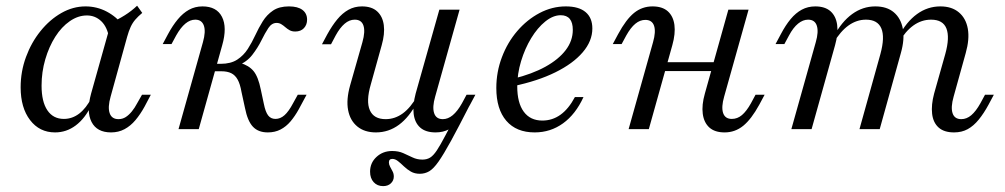

<svg xmlns="http://www.w3.org/2000/svg" viewBox="-20 -448 3487 666"><path d="M171 11.3Q116.9 11.3 84.3 -31.5Q51.6 -74.2 51.6 -145.2Q51.6 -200 70.2 -250.4Q88.7 -300.8 120.6 -340.3Q152.4 -379.8 192.7 -402.8Q233.1 -425.8 276.6 -425.8Q316.1 -425.8 350.4 -407.7Q384.7 -389.5 409.7 -357.3L358.9 -314.5Q352.4 -354 331.5 -374.2Q310.5 -394.4 281.5 -394.4Q250.8 -394.4 222.2 -374.6Q193.5 -354.8 171.8 -320.6Q150 -286.3 137.1 -242.3Q124.2 -198.4 124.2 -150.8Q124.2 -95.2 144.4 -65.3Q164.5 -35.5 201.6 -35.5Q230.6 -35.5 254.8 -54Q279 -72.6 297.6 -108.9L296.8 -82.3Q275 -37.1 242.7 -12.9Q210.5 11.3 171 11.3ZM365.3 11.3Q316.1 11.3 297.6 -25Q279 -61.3 296 -123.4L365.3 -370.2Q388.7 -379.8 412.5 -394.8Q436.3 -409.7 455.6 -428.2L473.4 -403.2Q458.9 -391.1 449.2 -379.8Q439.5 -368.5 433.1 -354.4Q426.6 -340.3 421 -320.2L363.7 -112.9Q353.2 -75.8 360.5 -55.2Q367.7 -34.7 391.1 -34.7Q404.8 -34.7 416.1 -41.9Q427.4 -49.2 437.5 -61.7Q447.6 -74.2 455.6 -89.5L472.6 -119.4H503.2L481.5 -78.2Q466.9 -51.6 450 -31.5Q433.1 -11.3 412.1 0Q391.1 11.3 365.3 11.3Z M908.9 11.3Q875.8 11.3 857.3 -8.5Q838.7 -28.2 829.8 -73.4L817.7 -129Q812.9 -156.5 804.4 -171.8Q796 -187.1 782.3 -194Q768.5 -200.8 747.6 -200.8H707.3L714.5 -226.6H745.2Q780.6 -226.6 802.8 -241.1Q825 -255.6 839.5 -278.2Q854 -300.8 865.7 -326.2Q877.4 -351.6 891.5 -374.2Q905.6 -396.8 927 -411.3Q948.4 -425.8 982.3 -425.8Q1012.9 -425.8 1029 -413.7Q1045.2 -401.6 1045.2 -379.8Q1045.2 -362.1 1034.3 -350.4Q1023.4 -338.7 1004 -338.7Q992.7 -338.7 984.7 -343.1Q976.6 -347.6 969.8 -353.6Q962.9 -359.7 955.6 -364.1Q948.4 -368.5 939.5 -368.5Q922.6 -368.5 910.9 -350.8Q899.2 -333.1 886.7 -307.7Q874.2 -282.3 855.2 -257.7Q836.3 -233.1 804 -220.2L812.9 -229.8Q843.5 -221 859.7 -201.2Q875.8 -181.5 884.7 -137.1L895.2 -87.9Q900.8 -59.7 910.1 -47.6Q919.4 -35.5 935.5 -35.5Q952.4 -35.5 966.9 -48.4Q981.5 -61.3 996.8 -90.3L1012.9 -119.4H1043.5L1016.1 -68.5Q1003.2 -45.2 987.9 -27Q972.6 -8.9 953.2 1.2Q933.9 11.3 908.9 11.3ZM599.2 0 683.9 -301.6Q694.4 -338.7 687.1 -359.3Q679.8 -379.8 657.3 -379.8Q639.5 -379.8 623 -366.1Q606.5 -352.4 591.1 -325L575 -295.2H544.4L562.9 -329.8Q579 -359.7 596.8 -381Q614.5 -402.4 635.5 -414.1Q656.5 -425.8 682.3 -425.8Q731.5 -425.8 750 -389.5Q768.5 -353.2 750.8 -291.1L669.4 0Z M1308.9 197.6Q1288.7 197.6 1276.2 183.9Q1263.7 170.2 1263.7 147.6Q1263.7 116.9 1285.9 96.4Q1308.1 75.8 1340.3 75.8Q1362.1 75.8 1378.6 83.1Q1395.2 90.3 1410.9 98Q1426.6 105.6 1445.2 105.6Q1460.5 105.6 1471.8 98.8Q1483.1 91.9 1495.2 73.8Q1507.3 55.6 1525 21.8Q1542.7 -12.1 1571 -65.3L1608.9 -82.3Q1570.2 -6.5 1544.4 40.7Q1518.5 87.9 1501.2 112.5Q1483.9 137.1 1469 146Q1454 154.8 1436.3 154.8Q1418.5 154.8 1405.2 147.2Q1391.9 139.5 1381 129Q1370.2 118.5 1360.5 110.9Q1350.8 103.2 1341.1 103.2Q1329 103.2 1329 115.3Q1329 122.6 1333.1 130.2Q1337.1 137.9 1341.5 146Q1346 154 1346 164.5Q1346 178.2 1335.9 187.9Q1325.8 197.6 1308.9 197.6ZM1283.9 11.3Q1244.4 11.3 1219.4 -9.3Q1194.4 -29.8 1187.5 -66.1Q1180.6 -102.4 1194.4 -151.6L1237.1 -301.6Q1247.6 -338.7 1240.7 -359.3Q1233.9 -379.8 1210.5 -379.8Q1191.9 -379.8 1175.4 -365.7Q1158.9 -351.6 1144.4 -325L1128.2 -294.4H1096.8L1115.3 -329Q1132.3 -359.7 1150 -381Q1167.7 -402.4 1188.7 -414.1Q1209.7 -425.8 1235.5 -425.8Q1269.4 -425.8 1288.3 -408.5Q1307.3 -391.1 1311.3 -360.9Q1315.3 -330.6 1304 -291.1L1266.1 -154.8Q1249.2 -96.8 1262.9 -65.7Q1276.6 -34.7 1317.7 -34.7Q1350 -34.7 1377.4 -54.8Q1404.8 -75 1427.4 -115.3V-94.4Q1400 -41.9 1364.1 -15.3Q1328.2 11.3 1283.9 11.3ZM1491.1 11.3Q1456.5 11.3 1437.5 -5.6Q1418.5 -22.6 1414.9 -53.2Q1411.3 -83.9 1421.8 -123.4L1504 -414.5H1574.2L1489.5 -112.9Q1479 -76.6 1485.9 -55.6Q1492.7 -34.7 1516.1 -34.7Q1533.9 -34.7 1550.4 -48.4Q1566.9 -62.1 1582.3 -89.5L1598.4 -119.4H1629L1610.5 -84.7Q1594.4 -54.8 1576.6 -33.1Q1558.9 -11.3 1538.3 0Q1517.7 11.3 1491.1 11.3Z M1834.7 11.3Q1771 11.3 1736.3 -29Q1701.6 -69.4 1701.6 -142.7Q1701.6 -198.4 1721 -249.6Q1740.3 -300.8 1774.2 -340.3Q1808.1 -379.8 1851.6 -402.8Q1895.2 -425.8 1942.7 -425.8Q1987.9 -425.8 2011.3 -406Q2034.7 -386.3 2034.7 -349.2Q2034.7 -305.6 2001.2 -266.5Q1967.7 -227.4 1906.5 -197.2Q1845.2 -166.9 1760.5 -149.2V-175Q1825.8 -191.1 1871.8 -216.5Q1917.7 -241.9 1942.3 -274.2Q1966.9 -306.5 1966.9 -344.4Q1966.9 -369.4 1956.5 -382.3Q1946 -395.2 1925 -395.2Q1898.4 -395.2 1871.4 -373.4Q1844.4 -351.6 1822.6 -315.7Q1800.8 -279.8 1787.5 -235.9Q1774.2 -191.9 1774.2 -148.4Q1774.2 -91.1 1796.8 -60.5Q1819.4 -29.8 1861.3 -29.8Q1896 -29.8 1924.2 -50Q1952.4 -70.2 1974.2 -111.3H2004Q1976.6 -51.6 1933.1 -20.2Q1889.5 11.3 1834.7 11.3Z M2160.5 0 2245.2 -301.6Q2255.6 -337.9 2248.8 -358.5Q2241.9 -379 2218.5 -379Q2200 -379 2183.9 -365.7Q2167.7 -352.4 2152.4 -325L2136.3 -295.2H2105.6L2124.2 -329.8Q2151.6 -380.6 2179.4 -403.2Q2207.3 -425.8 2243.5 -425.8Q2277.4 -425.8 2296.4 -408.9Q2315.3 -391.9 2319.4 -361.7Q2323.4 -331.5 2312.1 -291.1L2230.6 0ZM2250.8 -201.6 2259.7 -232.3H2491.9L2483.1 -201.6ZM2493.5 11.3Q2459.7 11.3 2440.7 -5.6Q2421.8 -22.6 2417.7 -53.2Q2413.7 -83.9 2425 -123.4L2506.5 -414.5H2576.6L2491.9 -112.9Q2481.5 -76.6 2488.3 -56Q2495.2 -35.5 2518.5 -35.5Q2537.9 -35.5 2553.6 -48.8Q2569.4 -62.1 2584.7 -89.5L2600.8 -119.4H2632.3L2613.7 -84.7Q2586.3 -34.7 2558.1 -11.7Q2529.8 11.3 2493.5 11.3Z M3289.5 11.3Q3254.8 11.3 3235.9 -5.6Q3216.9 -22.6 3213.3 -53.2Q3209.7 -83.9 3220.2 -123.4L3258.9 -260.5Q3275 -318.5 3262.9 -349.2Q3250.8 -379.8 3209.7 -379.8Q3176.6 -379.8 3148.4 -359.7Q3120.2 -339.5 3097.6 -300L3096.8 -321Q3124.2 -372.6 3160.9 -399.2Q3197.6 -425.8 3241.9 -425.8Q3281.5 -425.8 3306 -405.2Q3330.6 -384.7 3337.1 -348.4Q3343.5 -312.1 3329.8 -263.7L3287.9 -112.9Q3277.4 -75.8 3284.3 -55.2Q3291.1 -34.7 3314.5 -34.7Q3333.1 -34.7 3349.2 -48.4Q3365.3 -62.1 3380.6 -89.5L3396.8 -119.4H3427.4L3408.9 -84.7Q3392.7 -54.8 3375 -33.1Q3357.3 -11.3 3336.7 0Q3316.1 11.3 3289.5 11.3ZM2725 0 2809.7 -301.6Q2820.2 -337.9 2813.3 -358.9Q2806.5 -379.8 2783.1 -379.8Q2765.3 -379.8 2748.4 -366.1Q2731.5 -352.4 2716.9 -325L2700.8 -295.2H2670.2L2688.7 -329.8Q2704.8 -360.5 2722.6 -381.9Q2740.3 -403.2 2761.3 -414.5Q2782.3 -425.8 2808.1 -425.8Q2841.9 -425.8 2860.9 -408.9Q2879.8 -391.9 2883.9 -361.7Q2887.9 -331.5 2876.6 -291.1L2795.2 0ZM2961.3 0 3033.9 -260.5Q3050 -319.4 3037.1 -349.6Q3024.2 -379.8 2983.9 -379.8Q2951.6 -379.8 2923.4 -359.7Q2895.2 -339.5 2871.8 -300V-321Q2899.2 -372.6 2935.9 -399.2Q2972.6 -425.8 3016.1 -425.8Q3056.5 -425.8 3080.6 -405.2Q3104.8 -384.7 3111.7 -348.4Q3118.5 -312.1 3104.8 -263.7L3031.5 0Z"/></svg>

Font: Playfair 12pt Light
Style: Italic
Weight: 300
Italic angle: -15.6°
Designer: Claus Eggers Sørensen
Foundry: Claus Eggers Sørensen
Version: Version 2.000;gftools[0.9.28]